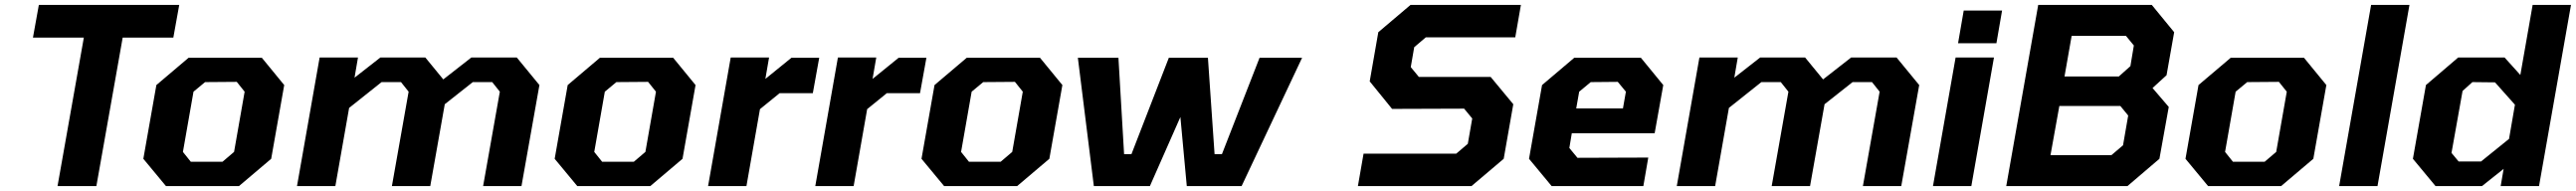

<svg xmlns="http://www.w3.org/2000/svg" viewBox="-20 -757 10477 777"><path d="M214 0 321 -604H114L138 -737H709L685 -604H479L372 0Z M655 0 563 -111 616 -411 747 -522H1045L1136 -411L1083 -111L952 0ZM756 -99H885L932 -139L975 -384L943 -424L814 -423L767 -384L724 -139Z M1188 0 1280 -523H1436L1422 -441L1527 -523H1710L1783 -434L1897 -523H2082L2174 -411L2101 0H1945L2013 -384L1982 -423H1903L1789 -333L1730 0H1574L1642 -384L1611 -423H1532L1400 -318L1344 0Z M2328 0 2236 -111 2289 -411 2420 -522H2718L2809 -411L2756 -111L2625 0ZM2429 -99H2558L2605 -139L2648 -384L2616 -424L2487 -423L2440 -384L2397 -139Z M2860 0 2952 -523H3108L3093 -436L3199 -522H3312L3286 -378H3151L3071 -313L3016 0Z M3296 0 3388 -523H3544L3529 -436L3635 -522H3748L3722 -378H3587L3507 -313L3452 0Z M3820 0 3728 -111 3781 -411 3912 -522H4210L4301 -411L4248 -111L4117 0ZM3921 -99H4050L4097 -139L4140 -384L4108 -424L3979 -423L3932 -384L3889 -139Z M4429 0 4364 -522H4529L4552 -130H4582L4734 -522H4893L4920 -130H4950L5103 -522H5276L5030 0H4807L4781 -281L4657 0Z M5503 0 5526 -132H5903L5950 -172L5968 -275L5935 -315L5642 -314L5551 -426L5586 -626L5717 -737H6166L6143 -605H5779L5732 -565L5718 -484L5751 -444H6043L6135 -333L6096 -111L5965 0Z M6291 0 6199 -111 6252 -411 6383 -522H6654L6745 -411L6710 -215H6373L6363 -155L6396 -115L6684 -116L6664 0ZM6391 -316H6581L6593 -384L6560 -424L6450 -423L6403 -384Z M6800 0 6892 -523H7048L7034 -441L7139 -523H7322L7395 -434L7509 -523H7694L7786 -411L7713 0H7557L7625 -384L7594 -423H7515L7401 -333L7342 0H7186L7254 -384L7223 -423H7144L7012 -318L6956 0Z M7944 -581 7967 -714H8123L8100 -581ZM7842 0 7934 -523H8090L7998 0Z M8140 0 8270 -737H8732L8823 -626L8792 -451L8735 -399L8801 -322L8763 -111L8633 0ZM8377 -446H8598L8645 -488L8659 -572L8627 -611H8406ZM8320 -126H8568L8615 -166L8636 -287L8604 -326H8356Z M8961 0 8869 -111 8922 -411 9053 -522H9351L9442 -411L9389 -111L9258 0ZM9062 -99H9191L9238 -139L9281 -384L9249 -424L9120 -423L9073 -384L9030 -139Z M9494 0 9624 -737H9780L9650 0Z M9886 0 9794 -111 9847 -411 9978 -523H10167L10231 -452L10281 -737H10437L10307 0H10151L10163 -70L10075 0ZM9980 -100H10071L10185 -192L10209 -331L10128 -422L10036 -423L9996 -387L9951 -135Z"/></svg>

Font: Tomorrow SemiBold
Style: Italic
Weight: 600
Italic angle: -10°
Designer: Tony de Marco, Monica Rizzolli
Foundry: Just in Type
Version: Version 2.002